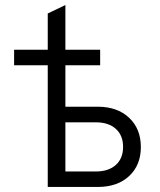

<svg xmlns="http://www.w3.org/2000/svg" viewBox="-20 -742 636 762"><path d="M169.5 0V-483H36V-544.5H169.5V-688.5L239.5 -722V-544.5H377.5V-483H239.5V-318.5H368Q445.5 -318.5 492.2 -274.8Q539 -231 539 -158.5Q539 -86.5 492.5 -43.2Q446 0 368 0ZM239.5 -61.5H360.5Q411 -61.5 439.8 -87.5Q468.5 -113.5 468.5 -159Q468.5 -204.5 439.8 -230.5Q411 -256.5 360.5 -256.5H239.5Z"/></svg>

Font: Overpass Light
Style: Regular
Weight: 300
Designer: Delve Withrington, Dave Bailey, Thomas Jockin
Foundry: Delve Fonts LLC
Version: Version 4.000; ttfautohint (v1.8.3)